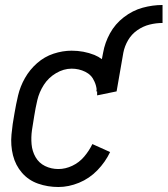

<svg xmlns="http://www.w3.org/2000/svg" viewBox="-20 -741 671 769"><path d="M214 8Q171 8 132.5 -5.5Q94 -19 68 -49Q42 -79 32 -119Q22 -159 26 -202Q30 -245 38 -287Q44 -323 52.5 -359Q61 -395 80 -428.5Q99 -462 128.5 -488Q158 -514 194.5 -526Q231 -538 267 -538Q315 -538 358 -521Q375 -514 388 -504L393 -530H474L447 -375L369 -359Q369 -367 369 -375H366L367 -384Q365 -400 358 -415Q347 -441 321.5 -453.5Q296 -466 267 -466Q235 -466 204.5 -448Q174 -430 155.5 -401Q137 -372 129.5 -340Q122 -308 117 -276Q112 -248 108 -219.5Q104 -191 106.5 -163Q109 -135 122.5 -111.5Q136 -88 160.5 -76Q185 -64 214 -64Q242 -64 269.5 -77Q297 -90 317 -113.5Q337 -137 350 -164L421 -132Q402 -92 370 -59Q338 -26 296.5 -9Q255 8 214 8ZM447 -376V-380ZM393 -530Q400 -570 420.5 -607.5Q441 -645 476 -672Q511 -699 551 -710Q591 -721 631 -721V-649Q605 -649 579 -642.5Q553 -636 530 -620Q507 -604 493 -580Q479 -556 474 -530Z"/></svg>

Font: Iosevka SS08
Style: Italic
Weight: 400
Italic angle: -10°
Monospace: yes
Designer: Belleve Invis
Foundry: Belleve Invis
Version: 2.1.0; ttfautohint (v1.8.2)